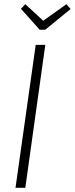

<svg xmlns="http://www.w3.org/2000/svg" viewBox="-20 -899 358 919"><path d="M297.9 -878.9 317.9 -856 196.8 -756.8H169.9L80.1 -856.9L101.1 -878.9L187 -799.8ZM196.8 -684.1 101.1 0H54.2L150.9 -684.1Z"/></svg>

Font: Fira Sans Compressed ExtraLight
Style: Italic
Weight: 250
Width: 3
Italic angle: -8°
Designer: Carrois Corporate & Edenspiekermann AG
Foundry: Carrois Corporate GbR & Edenspiekermann AG
Version: Version 4.203;PS 004.203;hotconv 1.0.88;makeotf.lib2.5.64775